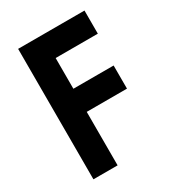

<svg xmlns="http://www.w3.org/2000/svg" viewBox="-179 -841 853 942"><g transform="rotate(-30 247.5 -369.5)"><path d="M71 0V-739H447V-608H208V-434H436V-303H208V0Z"/></g></svg>

Font: Involve
Style: Bold
Weight: 700
Designer: Stefan Peev
Foundry: Context Ltd.
Version: Version 1.001